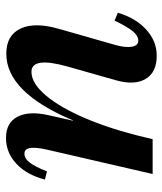

<svg xmlns="http://www.w3.org/2000/svg" viewBox="30 -572 555 656"><g transform="rotate(90 308.0 -243.5)"><path d="M163 13Q100 13 77 -36Q54 -85 79 -170L133 -359Q143 -395 139 -416.5Q135 -438 119 -438Q102 -438 86.5 -419.5Q71 -401 50 -357L23 -368Q41 -429 80.5 -465Q120 -501 170 -501Q227 -501 249.5 -462.5Q272 -424 253 -359L207 -197Q172 -73 225 -73Q264 -73 305.5 -122Q347 -171 384 -258Q421 -345 448 -458L455 -487H574L491 -127Q473 -49 504 -49Q521 -49 535 -67Q549 -85 565 -126L593 -119Q577 -57 539 -21.5Q501 14 451 14Q399 14 378.5 -25Q358 -64 373 -131L392 -215H391Q295 13 163 13Z"/></g></svg>

Font: Platypi Medium
Style: Italic
Weight: 500
Italic angle: -13°
Designer: David Sargent
Foundry: Bolt Cutter Type
Version: Version 1.200; ttfautohint (v1.8.4.7-5d5b)